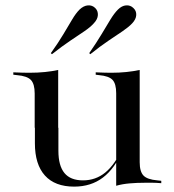

<svg xmlns="http://www.w3.org/2000/svg" viewBox="-20 -685 652 718"><path d="M197.6 -414.5V-207.3H109.7V-335.5Q109.7 -371 95.6 -385.9Q81.5 -400.8 43.5 -404L29.8 -405.6V-414.5Q50.8 -413.7 62.9 -413.3Q75 -412.9 89.5 -412.9Q121 -412.9 148.4 -415.7Q175.8 -418.5 197.6 -423.4ZM198.4 -207.3V-121Q198.4 -65.3 221 -37.9Q243.5 -10.5 290.3 -10.5Q337.9 -10.5 373.8 -39.9Q409.7 -69.4 438.7 -131.5L439.5 -125Q409.7 -54.8 364.9 -21Q320.2 12.9 257.3 12.9Q185.5 12.9 148 -28.6Q110.5 -70.2 110.5 -149.2V-207.3ZM414.5 0V-207.3H502.4V-78.2Q502.4 -43.5 516.5 -28.6Q530.6 -13.7 568.5 -10.5L583.1 -8.9V0Q562.1 -1.6 550 -1.6Q537.9 -1.6 523.4 -1.6Q491.9 -1.6 464.5 0.8Q437.1 3.2 414.5 9.7ZM502.4 -414.5V-207.3H414.5V-336.3Q414.5 -371.8 400.8 -386.3Q387.1 -400.8 350.8 -404L337.9 -405.6V-414.5Q358.9 -413.7 370.6 -413.3Q382.3 -412.9 396 -412.9Q425.8 -412.9 452.8 -415.7Q479.8 -418.5 502.4 -423.4ZM317.7 -482.3 313.7 -486.3Q341.1 -525.8 359.7 -556.9Q378.2 -587.9 392.7 -611.7Q407.3 -635.5 421 -649.2Q435.5 -663.7 451.6 -664.9Q467.7 -666.1 479 -654.8Q490.3 -644.4 489.5 -628.6Q488.7 -612.9 474.2 -597.6Q461.3 -583.9 438.7 -568.5Q416.1 -553.2 385.5 -532.7Q354.8 -512.1 317.7 -482.3ZM174.2 -482.3 170.2 -486.3Q198.4 -525.8 216.9 -556.9Q235.5 -587.9 249.6 -611.7Q263.7 -635.5 277.4 -649.2Q292.7 -663.7 308.9 -664.9Q325 -666.1 336.3 -654.8Q346.8 -644.4 346 -628.6Q345.2 -612.9 330.6 -597.6Q318.5 -583.9 296 -568.5Q273.4 -553.2 242.7 -532.7Q212.1 -512.1 174.2 -482.3Z"/></svg>

Font: Playfair 144pt SemiExpanded Medium
Style: Regular
Weight: 500
Width: 6
Designer: Claus Eggers Sørensen
Foundry: Claus Eggers Sørensen
Version: Version 2.203